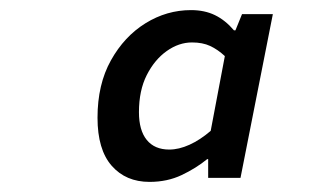

<svg xmlns="http://www.w3.org/2000/svg" viewBox="-20 -737 640 380"><path d="M276 -377Q229 -377 201 -409Q173 -441 173 -504Q173 -570 199.5 -617.5Q226 -665 268 -691Q310 -717 358 -717Q385 -717 405.5 -707Q426 -697 443 -677H446L459 -709H520L456 -385H392V-422H390Q368 -404 339.5 -390.5Q311 -377 276 -377ZM315 -441Q334 -441 355 -450.5Q376 -460 397 -478L425 -626Q411 -639 396 -646Q381 -653 360 -653Q334 -653 310 -636Q286 -619 270.5 -588.5Q255 -558 255 -515Q255 -479 270.5 -460Q286 -441 315 -441Z"/></svg>

Font: Source Code Pro SemiBold
Style: Italic
Weight: 600
Italic angle: -11°
Monospace: yes
Designer: Paul D. Hunt, Teo Tuominen
Foundry: Adobe Systems Incorporated
Version: Version 1.016;hotconv 1.0.116;makeotfexe 2.5.65601